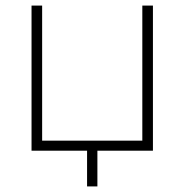

<svg xmlns="http://www.w3.org/2000/svg" viewBox="-20 -540 661 688"><path d="M93 -520V0H292V128H329V0H528V-520H490V-36H131V-520Z"/></svg>

Font: Fixel Display ExtraLight
Style: Regular
Weight: 200
Designer: AlfaBravo + MacPaw
Foundry: Kyrylo Tkachov, Marchela Mozhyna, Serhii Makarenko, Maria Weinstein, Zakhar Kryvoshyya
Version: Version 1.211